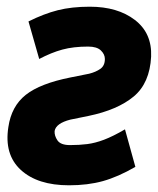

<svg xmlns="http://www.w3.org/2000/svg" viewBox="-20 -542 472 573"><path d="M186 11Q92 11 42 -35Q-8 -81 5 -163Q14 -225 57 -259Q100 -293 191 -311L246 -322Q266 -327 279.5 -336.5Q293 -346 293 -366Q293 -380 281 -391.5Q269 -403 243 -403Q199 -403 166 -394Q133 -385 97 -366L65 -478Q111 -501 152.5 -511.5Q194 -522 248 -522Q331 -522 382.5 -482.5Q434 -443 431 -373Q427 -294 379 -254Q331 -214 244 -196L190 -185Q147 -174 143 -151Q142 -137 151.5 -123Q161 -109 189 -109Q217 -109 240.5 -112Q264 -115 290.5 -125Q317 -135 353 -156L384 -44Q332 -14 287 -1.5Q242 11 186 11Z"/></svg>

Font: Finlandica
Style: Bold Italic
Weight: 700
Italic angle: -8°
Designer: Niklas Ekholm, Juho Hiilivirta, Jaakko Suomalainen
Foundry: Helsinki Type Studio
Version: Version 1.064; ttfautohint (v1.8.4.7-5d5b)